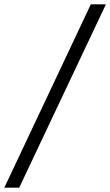

<svg xmlns="http://www.w3.org/2000/svg" viewBox="-50 -780 511 890"><path d="M-30 90 371 -760H441L39 90Z"/></svg>

Font: DM Sans 24pt Light
Style: Italic
Weight: 300
Italic angle: -10°
Designer: Colophon Foundry, Jonny Pinhorn
Foundry: Colophon Foundry
Version: Version 4.004;gftools[0.9.30]